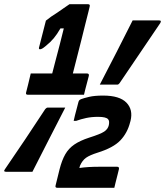

<svg xmlns="http://www.w3.org/2000/svg" viewBox="-72 -807 784 912"><path d="M402 -405Q442 -482 481.5 -559Q521 -636 558 -710H684Q697 -710 689 -697Q640 -624 591.5 -553Q543 -482 496 -412Q491 -405 485 -405ZM471 85H200Q189 85 192 74L211 -3Q222 -46 238 -74Q254 -102 281 -120.5Q308 -139 351 -153Q405 -170 423 -182Q441 -194 445 -213Q449 -234 441 -241Q437 -246 425.5 -249Q414 -252 394 -252Q363 -252 337.5 -246.5Q312 -241 290 -233H278Q279 -239 284 -259Q289 -279 294.5 -299Q300 -319 301 -324Q302 -327 304 -330Q306 -333 313 -336Q326 -341 351.5 -347Q377 -353 418 -353Q496 -353 528.5 -319.5Q561 -286 548 -233L546 -226Q533 -175 499.5 -140Q466 -105 392 -82Q354 -70 336.5 -57.5Q319 -45 308 -20L305 -9Q325 -12 348.5 -13.5Q372 -15 407 -15H484Q495 -15 493 -4Q492 1 487 20.5Q482 40 477 60Q472 80 471 85ZM238 -296Q199 -220 160 -144Q121 -68 82 9H-43Q-58 9 -48 -4Q0 -74 48 -145.5Q96 -217 143 -289Q149 -296 155 -296ZM74 -458H176Q181 -478 191 -516Q201 -554 212 -596Q223 -638 231 -672H215Q199 -644 183.5 -625.5Q168 -607 147 -590Q134 -579 128 -576Q122 -573 118 -573Q112 -573 113 -580L146 -709Q169 -728 200 -747Q216 -758 231 -768.5Q246 -779 258 -787H346Q357 -787 354 -776Q354 -774 348 -751Q342 -728 333 -691.5Q324 -655 313.5 -613Q303 -571 292.5 -530.5Q282 -490 274 -458H341Q352 -458 350 -447Q349 -442 343.5 -422Q338 -402 333 -382Q328 -362 327 -357H60Q49 -357 52 -368Q56 -382 61.5 -405.5Q67 -429 74 -458Z"/></svg>

Font: Recursive Sn Lnr St
Style: Bold Italic
Weight: 700
Italic angle: -15°
Version: Version 1.079;hotconv 1.0.112;makeotfexe 2.5.65598; ttfautoh